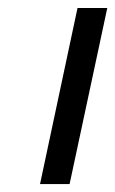

<svg xmlns="http://www.w3.org/2000/svg" viewBox="-20 -465 291 485"><path d="M81.1 0 175.8 -444.8H251L155.8 0Z"/></svg>

Font: CMU Sans Serif
Style: Oblique
Weight: 500
Italic angle: -12°
Version: Version 0.7.0